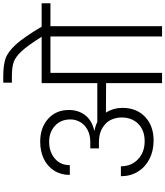

<svg xmlns="http://www.w3.org/2000/svg" viewBox="62 -1078 1016 1180"><g transform="rotate(-90 570.0 -488.0)"><path d="M1140 -740V-686H999V0H936V-686H712V0H649V-344L468 -345Q497 -299 497 -243Q497 -157 442 -104.5Q387 -52 296 -52Q233 -52 183 -77.5Q133 -103 105 -148.5Q77 -194 77 -253H138Q138 -189 181 -148Q224 -107 292 -107Q359 -107 398.5 -146Q438 -185 438 -249Q438 -275 429 -300.5Q420 -326 402 -345H400L399 -347Q358 -388 285 -388H248V-441H285Q331 -441 363 -458.5Q395 -476 410.5 -504Q426 -532 426 -563Q426 -623 386.5 -658.5Q347 -694 289 -694Q227 -694 186 -659.5Q145 -625 145 -567H85Q85 -622 111.5 -663.5Q138 -705 184 -727Q230 -749 289 -749Q375 -749 429.5 -700.5Q484 -652 484 -573Q484 -514 452 -472.5Q420 -431 358 -417V-415Q387 -410 410 -398H649V-740H934Q880 -826 845 -863.5Q810 -901 778 -912Q746 -923 690 -923H652V-976H689Q759 -976 800 -962Q841 -948 886 -899Q931 -850 996 -740Z"/></g></svg>

Font: A Bank Premium Light
Style: Regular
Weight: 300
Designer: Ninad Kale (Devanagari), Jonny Pinhorn (Latin), Htun Naung (Myanmar)
Foundry: Indian Type Foundry
Version: 4.004